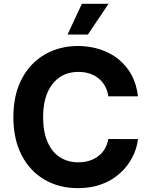

<svg xmlns="http://www.w3.org/2000/svg" viewBox="-20 -979 792 1009"><path d="M705.1 -472.7H549.3Q544.9 -502.9 531.7 -526.9Q519 -549.8 498 -566.9Q478 -583.5 451.2 -592.3Q423.8 -601.1 392.6 -601.1Q335.4 -601.1 294.4 -573.7Q252 -544.4 229.5 -492.7Q206.5 -438.5 206.5 -363.8Q206.5 -285.6 230 -232.9Q252.4 -180.2 294.9 -152.8Q336.4 -126 391.6 -126Q421.9 -126 449.2 -134.3Q476.1 -142.6 496.1 -158.2Q516.6 -173.3 530.8 -196.8Q544.4 -220.2 549.3 -248.5L705.1 -248Q699.2 -197.3 675.3 -151.9Q650.4 -104 610.8 -68.8Q569.3 -31.2 515.1 -11.2Q460 9.8 389.2 9.8Q291.5 9.8 215.3 -34.2Q138.7 -78.1 94.7 -161.6Q50.3 -246.1 50.3 -363.8Q50.3 -481.9 95.2 -565.9Q139.6 -649.4 216.8 -693.4Q293.9 -737.3 389.2 -737.3Q451.2 -737.3 506.8 -719.2Q561 -701.2 602.5 -668Q646 -631.8 671.4 -585Q697.8 -535.6 705.1 -472.7ZM441.9 -797.4H335L410.2 -959H550.3Z"/></svg>

Font: My Font
Style: Bold
Weight: 500
Designer: Rasmus Andersson
Foundry: rsms
Version: Version 0.001